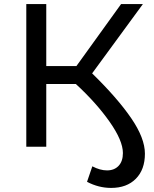

<svg xmlns="http://www.w3.org/2000/svg" viewBox="-20 -720 754 942"><path d="M691 34Q691 112 646.5 157Q602 202 525 202Q464 202 407 172L433 96Q471 116 505 116Q541 116 562 93.5Q583 71 583 31Q583 -30 517.5 -123Q452 -216 352 -308H207V0H109V-700H207V-396H355L574 -700H681L432 -360Q556 -239 623.5 -140.5Q691 -42 691 34Z"/></svg>

Font: Montserrat Alternates Medium
Style: Regular
Weight: 500
Designer: Julieta Ulanovsky
Foundry: Julieta Ulanovsky
Version: Version 7.200